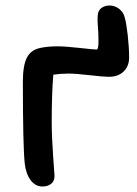

<svg xmlns="http://www.w3.org/2000/svg" viewBox="-20 -655 504 705"><path d="M136.2 29.8Q109.9 29.8 92.5 6.6Q75.2 -16.6 70.8 -55.2Q64 -119.6 64 -356Q64 -413.6 78.4 -442.6Q92.8 -471.7 127.9 -479Q156.2 -484.9 190.9 -484.9Q219.7 -484.9 272.2 -479Q324.7 -473.1 335 -473.1Q341.3 -473.1 341.6 -501.5Q341.8 -529.8 339.4 -559.3Q336.9 -588.9 339.8 -606Q343.3 -620.1 355 -627.4Q366.7 -634.8 381.8 -634.8Q401.9 -634.8 417.7 -622.3Q433.6 -609.9 438 -590.8Q443.8 -571.8 449 -525.9Q454.1 -480 454.1 -443.8Q454.1 -412.1 434.1 -392.6Q414.1 -373 379.9 -373Q359.9 -373 309.6 -378.9Q259.3 -384.8 231 -384.8Q204.1 -384.8 175.8 -380.9Q169.9 -312 169.9 -206.1Q169.9 -153.8 175 -83Q180.2 -12.2 180.2 -8.8Q180.2 10.3 167.7 20Q155.3 29.8 136.2 29.8Z"/></svg>

Font: Shantell Sans Bouncy
Style: Regular
Weight: 500
Designer: Stephen Nixon, Anya Danilova, Shantell Martin
Foundry: Arrow Type
Version: Version 1.006;[9816181b4]